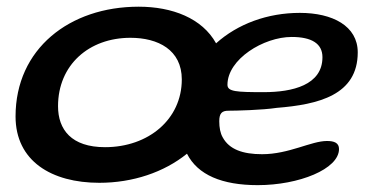

<svg xmlns="http://www.w3.org/2000/svg" viewBox="-20 -524 1100 574"><path d="M277 22.5C377 22.5 470.5 -9 539 -64.5C571 -1 644 29.5 750.5 29.5C873.5 29.5 993.5 -18.5 993.5 -78.5C993.5 -97 979 -102.5 957.5 -102.5C910 -102.5 844 -63 763.5 -63C705.5 -63 665.5 -77.5 646 -113C638.5 -126 635.5 -142.5 635.5 -161.5C635.5 -185.5 643.5 -193 663 -193C685.5 -193 765 -195 807 -201.5C932 -211.5 1049.5 -239.5 1049.5 -367.5C1049.5 -446.5 974 -485.5 876.5 -485.5C779.5 -485.5 690.5 -452.5 626 -394.5C584.5 -469.5 495 -504 394.5 -504C188 -504 26.5 -378 26.5 -176C26.5 -42.5 134 22.5 277 22.5ZM769 -248.5C686.5 -248.5 660 -250 660 -270.5C660 -347 768 -413.5 852 -413.5C912 -413.5 944 -393.5 944 -353C944 -269.5 854 -248.5 769 -248.5ZM294 -84C193.5 -84 153.5 -136.5 153.5 -206.5C153.5 -330 246 -411 370 -411C452.5 -411 523.5 -375 523.5 -286.5C523.5 -167.5 424 -84 294 -84Z"/></svg>

Font: Gluten
Style: Italic
Weight: 400
Italic angle: -13°
Designer: Tyler Finck
Foundry: Etcetera Type Company
Version: Version 0.920